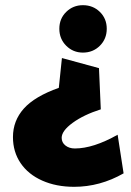

<svg xmlns="http://www.w3.org/2000/svg" viewBox="-20 -684 507 741"><path d="M392 -573Q392 -612 365.5 -638Q339 -664 300 -664Q262 -664 235.5 -638Q209 -612 209 -573Q209 -534 235.5 -507.5Q262 -481 300 -481Q339 -481 365.5 -507.5Q392 -534 392 -573ZM457 -15 434 -164Q340 -111 269 -111Q247 -111 232.5 -122.5Q218 -134 218 -152Q218 -179 260.5 -210Q303 -241 369 -262L362 -421L219 -460L207 -345Q114 -312 72 -265Q30 -218 30 -155Q30 -98 59.5 -54.5Q89 -11 143 13Q197 37 266 37Q366 37 457 -15Z"/></svg>

Font: Catamaran
Style: Regular
Weight: 900
Designer: Pria Ravichandran
Version: Version 1.001;PS 001.000;hotconv 1.0.70;makeotf.lib2.5.58329